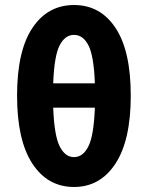

<svg xmlns="http://www.w3.org/2000/svg" viewBox="-20 -733 589 765"><path d="M275 12Q170 12 109 -81Q48 -174 48 -352Q48 -530 109 -621.5Q170 -713 275 -713Q380 -713 440.5 -621.5Q501 -530 501 -352Q501 -174 440 -81Q379 12 275 12ZM192 -401H358Q354 -510 332.5 -552Q311 -594 275 -594Q239 -594 217.5 -552Q196 -510 192 -401ZM358 -304H192Q196 -194 217.5 -150.5Q239 -107 275 -107Q311 -107 332.5 -150.5Q354 -194 358 -304Z"/></svg>

Font: Toshiba Sans
Style: Bold
Weight: 700
Designer: Paul D. Hunt
Foundry: Toshiba Corporation
Version: Version 2.020;PS 2.0;hotconv 1.0.86;makeotf.lib2.5.63406